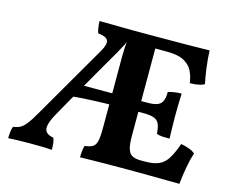

<svg xmlns="http://www.w3.org/2000/svg" viewBox="-96 -816 1151 956"><g transform="rotate(15 479.0 -338.0)"><path d="M287 -346.7H639.4Q673.7 -346.7 692 -353.9Q710.4 -361 717.8 -378Q725.3 -395 725.3 -424.7Q741.3 -429.7 759.4 -432.2Q777.5 -434.8 794.1 -434.8Q793.6 -421.7 793.1 -404.2Q792.6 -386.8 792.1 -365.6Q791.6 -344.4 791.6 -319.6Q791.6 -299.5 792.1 -277Q792.6 -254.5 793.1 -235Q793.6 -215.6 794.1 -202.5Q777.5 -202.5 758.9 -203.2Q740.3 -204 727.2 -209.6Q725.2 -239.2 718.3 -257.4Q711.3 -275.5 692.5 -283.6Q673.7 -291.7 635.6 -291.7Q544 -291.7 471.6 -290.2Q399.2 -288.6 347.1 -285.8Q294.9 -283 261.4 -278.9ZM460 -540Q460 -561.9 461.5 -584.6Q463 -607.4 466.1 -630.7Q469.1 -654 473.6 -676H609.3V-166.2Q609.3 -121.6 617 -98.7Q624.7 -75.8 641.5 -68.3Q658.3 -60.7 683.5 -60.7L678.8 0Q642.8 0 601.1 0Q559.5 0 518.2 0.5Q476.9 1 442.3 1.5Q407.7 2 387.4 2.5Q387.4 -14.7 389.1 -30.4Q390.9 -46.1 394.9 -58.3Q421.4 -61.2 435.2 -69.3Q449 -77.3 454.5 -99.1Q460 -120.9 460 -163.6ZM577.6 -676Q682.5 -676 754.5 -676.8Q826.4 -677.5 873 -678.5Q874.4 -636.7 880.7 -589.6Q887 -542.6 894 -510.6Q887.9 -505.5 874.4 -502Q860.9 -498.5 846.1 -496.9Q831.3 -495.4 819.7 -495.4Q815.6 -529 801.9 -556.7Q788.2 -584.4 757.3 -601.1Q726.5 -617.7 669.3 -617.7H563ZM490.3 -676Q480.4 -648.6 472.6 -630.4Q464.8 -612.1 455.3 -593.5Q445.8 -575 429.3 -546Q401.3 -498 368.8 -441.5Q336.3 -385 305.1 -330.3Q273.8 -275.6 248.9 -231.4Q223.9 -187.2 210.5 -162.8Q191.7 -126.7 189 -105Q186.3 -83.4 198.3 -72.3Q210.3 -61.3 233.8 -57.3Q238.8 -45.7 240.6 -30.2Q242.3 -14.7 242.3 3Q219.3 1 187.4 0.5Q155.5 0 130.5 0Q114.5 0 91.6 0.5Q68.6 1 47.9 1.5Q27.2 2 17.2 3Q17.2 -12.2 19.2 -29.5Q21.2 -46.7 25.7 -57.8Q45.9 -60.3 60.9 -68Q76 -75.8 91.6 -95.3Q107.3 -114.9 128.5 -152L351.5 -536.7Q374.5 -576.7 366.3 -594.7Q358.2 -612.8 315.4 -617.2Q311.4 -626.2 308.5 -645.3Q305.7 -664.4 305.7 -678Q331.7 -678 364.6 -677.5Q397.4 -677 430.7 -676.5Q463.9 -676 490.3 -676ZM587.5 -60.7H704.8Q752.1 -60.7 778.9 -73.6Q805.7 -86.5 822.9 -115.3Q840.2 -144.1 857.3 -191.9Q878.6 -187.9 899 -180.6Q919.5 -173.2 930.6 -162.7Q919.6 -128.7 911.6 -84.2Q903.5 -39.8 899.6 2Q873.3 2 833.4 1.5Q793.5 1 748.5 0.5Q703.5 0 661 0Q618.5 0 587.5 0Z"/></g></svg>

Font: Vollkorn
Style: Regular
Weight: 400
Designer: Friedrich Althausen
Foundry: Friedrich Althausen
Version: Version 5.001